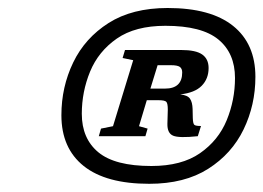

<svg xmlns="http://www.w3.org/2000/svg" viewBox="-20 -738 658 480"><path d="M399 -718Q507 -718 562.8 -673.2Q618.5 -628.5 618.5 -546Q618.5 -475.5 589 -414.5Q559.5 -353.5 500.5 -316Q441.5 -278.5 353 -278.5Q245 -278.5 189.2 -323Q133.5 -367.5 133.5 -450Q133.5 -520.5 163 -581.8Q192.5 -643 251.5 -680.5Q310.5 -718 399 -718ZM358.5 -323Q434 -323 480 -355Q526 -387 546.8 -437.5Q567.5 -488 567.5 -543Q567.5 -605 526 -639.2Q484.5 -673.5 393.5 -673.5Q318 -673.5 272 -641.5Q226 -609.5 205.2 -559Q184.5 -508.5 184.5 -453.5Q184.5 -391.5 226 -357.2Q267.5 -323 358.5 -323ZM482.5 -423 474.5 -397.5Q427.5 -392.5 412.8 -398.8Q398 -405 398.5 -428.5L399.5 -464Q399.5 -479 396 -483.2Q392.5 -487.5 376 -487.5H347L327.5 -422.5L349 -416.5L343.5 -397.5H227L232.5 -416.5L262.5 -422.5L313 -587.5L286.5 -593L292.5 -613H433Q469.5 -613 485.5 -601.8Q501.5 -590.5 501.5 -568Q501.5 -541 484.2 -523.5Q467 -506 430.5 -502Q449 -500 455 -491.2Q461 -482.5 461.5 -465.5L462 -442.5Q462.5 -428.5 466 -425.8Q469.5 -423 482.5 -423ZM407.5 -575H374L356 -516.5H392.5Q435.5 -516.5 435.5 -557Q435.5 -566.5 429.5 -570.8Q423.5 -575 407.5 -575Z"/></svg>

Font: Newsreader 6pt Medium
Style: Italic
Weight: 500
Italic angle: -17°
Designer: Hugues Gentile
Foundry: Production Type
Version: Version 1.003; ttfautohint (v1.8.3)